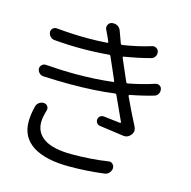

<svg xmlns="http://www.w3.org/2000/svg" viewBox="-117 -900 1048 1054"><g transform="rotate(15 407.0 -373.0)"><path d="M101.6 -232.4Q105.5 -247.1 118.2 -255.4Q130.9 -263.7 145.5 -262.7Q159.2 -260.7 166 -250Q172.9 -239.3 168.9 -226.6Q156.2 -184.6 156.2 -158.2Q156.2 -96.7 207.5 -63.5Q258.8 -30.3 363.3 -30.3Q473.6 -30.3 568.4 -44.9Q582 -47.9 592.3 -38.6Q602.5 -29.3 602.5 -15.6Q601.6 0 591.3 11.7Q581.1 23.4 566.4 25.4Q469.7 38.1 366.2 38.1Q232.4 38.1 160.6 -7.8Q88.9 -53.7 88.9 -142.6Q88.9 -183.6 101.6 -232.4ZM706.1 -522.5Q718.8 -527.3 730.5 -521Q742.2 -514.6 744.1 -502Q745.1 -497.1 745.1 -493.2Q745.1 -484.4 740.2 -475.6Q733.4 -462.9 719.7 -459Q661.1 -441.4 587.9 -427.7Q580.1 -425.8 583 -418.9Q617.2 -344.7 658.2 -265.6Q663.1 -254.9 663.1 -245.1Q663.1 -231.4 653.3 -219.7Q638.7 -201.2 617.2 -201.2Q612.3 -201.2 608.4 -202.1Q559.6 -209 474.6 -220.7Q462.9 -221.7 455.6 -231Q448.2 -240.2 449.7 -252Q451.2 -263.7 460 -270.5Q468.8 -277.3 480.5 -276.4Q526.4 -270.5 575.2 -265.6Q578.1 -265.6 579.1 -267.6Q580.1 -269.5 579.1 -271.5Q560.5 -310.5 516.6 -408.2Q513.7 -415 505.9 -414.1Q396.5 -399.4 255.9 -399.4Q183.6 -399.4 102.5 -403.3Q88.9 -404.3 79.1 -414.1Q68.4 -424.8 68.4 -439.5Q68.4 -451.2 78.1 -460Q86.9 -468.8 100.6 -467.8Q189.5 -460.9 272.5 -460.9Q380.9 -460.9 480.5 -472.7Q487.3 -473.6 484.4 -480.5Q454.1 -548.8 448.2 -563.5Q445.3 -570.3 439 -584.5Q432.6 -598.6 429.7 -605.5Q427.7 -612.3 419.9 -611.3Q343.8 -604.5 265.6 -604.5Q189.5 -604.5 110.4 -611.3Q96.7 -612.3 86.4 -622.6Q76.2 -632.8 75.2 -647.5Q74.2 -660.2 83.5 -668.9Q92.8 -677.7 105.5 -676.8Q199.2 -668 281.2 -668Q339.8 -668 393.6 -671.9Q400.4 -672.9 397.5 -679.7Q390.6 -697.3 385.7 -707Q377 -726.6 370.1 -739.3Q363.3 -752.9 369.6 -766.6Q376 -780.3 390.6 -783.2Q395.5 -784.2 400.4 -784.2Q412.1 -784.2 422.9 -778.3Q437.5 -769.5 443.4 -752Q453.1 -723.6 466.8 -687.5Q469.7 -680.7 476.6 -681.6Q565.4 -695.3 636.7 -717.8Q649.4 -721.7 661.1 -714.8Q672.9 -708 674.8 -695.3Q677.7 -681.6 670.4 -669.4Q663.1 -657.2 649.4 -653.3Q581.1 -634.8 502 -622.1Q494.1 -621.1 497.1 -614.3L511.7 -580.1Q518.6 -564.5 550.8 -490.2Q553.7 -484.4 560.5 -485.4Q641.6 -501 706.1 -522.5Z"/></g></svg>

Font: Gen Jyuu Gothic P Normal
Style: Regular
Weight: 300
Designer: [Source Han Sans]
Ryoko NISHIZUKA  (kana & ideographs); Paul D. Hunt (Latin, Greek & Cyrillic); Wenlong ZHANG  (bopomofo
Version: Version 1.002.20150607